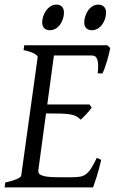

<svg xmlns="http://www.w3.org/2000/svg" viewBox="-20 -811 502 831"><path d="M418 -119.1Q408.2 -76.7 398.2 -45.4Q388.2 -14.2 382.8 0H0L2.9 -21Q33.7 -27.8 52.2 -35.9Q70.8 -43.9 71.8 -50.8L143.1 -564Q144 -569.8 128.9 -578.6Q113.8 -587.4 82 -594.2L85 -615.2H444.8L457 -603Q454.6 -590.3 450.9 -575.2Q447.3 -560.1 442.6 -544.9Q438 -529.8 433.1 -516.1Q428.2 -502.4 423.8 -493.2H402.8Q405.3 -515.6 404.8 -530.5Q404.3 -545.4 400.9 -554.4Q397.5 -563.5 391.6 -567.1Q385.7 -570.8 377 -570.8H213.4L184.6 -358.9H367.2L377 -345.2Q372.1 -338.4 366 -331.1Q359.9 -323.7 353.3 -316.7Q346.7 -309.6 340.3 -303.5Q334 -297.4 329.1 -293Q321.3 -301.3 312.5 -306.4Q303.7 -311.5 290.8 -314.5Q277.8 -317.4 259 -318.6Q240.2 -319.8 212.9 -319.8H179.2L146 -75.2Q145 -67.9 147.5 -62.3Q149.9 -56.6 159.2 -52.5Q168.5 -48.3 186 -46.1Q203.6 -43.9 232.9 -43.9H292Q312.5 -43.9 326.7 -46.4Q340.8 -48.8 352.3 -57.4Q363.8 -65.9 374.5 -82.5Q385.3 -99.1 398.9 -127.9ZM256.8 -756.3Q256.8 -742.7 252.4 -729.2Q248 -715.8 240.2 -704.8Q232.4 -693.8 220.9 -687Q209.5 -680.2 195.8 -680.2Q180.2 -680.2 171.4 -689Q162.6 -697.8 162.6 -714.4Q162.6 -727.5 167.2 -741Q171.9 -754.4 179.9 -765.6Q188 -776.9 199.5 -783.9Q210.9 -791 224.6 -791Q239.7 -791 248.3 -782Q256.8 -772.9 256.8 -756.3ZM439 -756.3Q439 -742.7 434.6 -729.2Q430.2 -715.8 422.1 -704.8Q414.1 -693.8 402.6 -687Q391.1 -680.2 377 -680.2Q361.8 -680.2 353.3 -689Q344.7 -697.8 344.7 -714.4Q344.7 -727.5 349.1 -741Q353.5 -754.4 361.3 -765.6Q369.1 -776.9 380.4 -783.9Q391.6 -791 405.8 -791Q420.9 -791 429.9 -782Q439 -772.9 439 -756.3Z"/></svg>

Font: Gentium Basic
Style: Italic
Weight: 400
Italic angle: -8°
Designer: J. Victor Gaultney and Annie Olsen
Foundry: SIL International
Version: Version 1.102; 2013; Maintenance release